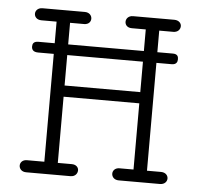

<svg xmlns="http://www.w3.org/2000/svg" viewBox="-45 -619 696 666"><g transform="rotate(5 302.5 -286.0)"><path d="M74.7 -417.5H540C556.2 -417.5 560.1 -427.2 560.1 -436.5C560.1 -445.8 557.1 -454.6 541 -454.6H72.8C55.7 -454.6 52.2 -445.8 52.2 -436.5C52.2 -427.2 56.6 -417.5 74.7 -417.5ZM69.8 0H224.1C240.2 0 248.5 -11.2 248.5 -22.5C248.5 -32.2 240.7 -42 225.1 -42H176.3V-272.5H439.9V-42H391.1C375.5 -42 367.7 -31.7 367.7 -21.5C367.7 -10.7 376 0 392.1 0H535.6C551.8 0 560.1 -10.7 560.1 -21C560.1 -31.7 551.8 -42 535.6 -42H486.8V-529.8H535.6C551.8 -529.8 560.1 -540.5 560.1 -551.8C560.1 -561.5 551.8 -571.8 535.6 -571.8H392.1C376 -571.8 367.7 -561 367.7 -550.3C367.7 -540 375 -529.8 391.1 -529.8H439.9V-311.5H176.3V-529.8H225.1C241.2 -529.8 248.5 -540 248.5 -550.3C248.5 -561 240.2 -571.8 224.1 -571.8H76.7C60.5 -571.8 52.2 -561 52.2 -550.8C52.2 -540 60.5 -529.8 76.7 -529.8H129.4V-42H68.8C53.2 -42 45.4 -31.7 45.4 -21.5C45.4 -10.7 53.7 0 69.8 0Z"/></g></svg>

Font: Cutive Mono
Style: Regular
Weight: 400
Monospace: yes
Designer: Vernon Adams
Foundry: Vernon Adams
Version: Version 1.002